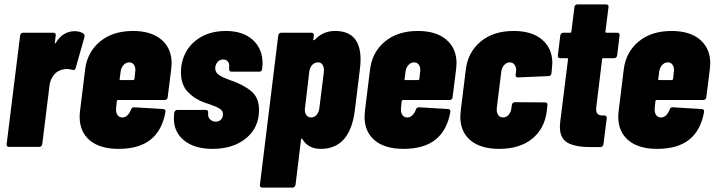

<svg xmlns="http://www.w3.org/2000/svg" viewBox="-20 -665 3231 868"><path d="M358 -513Q364 -507 362 -498L322 -357Q319 -346 308 -349Q294 -353 284 -353Q267 -353 252 -347Q234 -341 220.5 -322Q207 -303 204 -280L171 -13Q170 -8 166.5 -4.5Q163 -1 158 -1H20Q15 -1 12 -4.5Q9 -8 10 -13L71 -505Q72 -510 75.5 -513.5Q79 -517 84 -517H222Q227 -517 230 -513.5Q233 -510 232 -505L228 -473Q227 -469 228.5 -468.5Q230 -468 232 -471Q264 -524 318 -524Q341 -524 358 -513Z M725 -213H514Q510 -213 508 -208L505 -178Q503 -158 510.5 -146Q518 -134 533 -134Q558 -134 572 -169Q575 -180 586 -180L718 -172Q723 -172 726 -168.5Q729 -165 728 -159Q713 -75 660.5 -33.5Q608 8 516 8Q432 8 386 -30.5Q340 -69 340 -138Q340 -147 342 -165L365 -352Q375 -430 432.5 -477.5Q490 -525 581 -525Q664 -525 710 -485.5Q756 -446 756 -378Q756 -370 754 -352L738 -225Q738 -220 734 -216.5Q730 -213 725 -213ZM525 -339 521 -308Q519 -303 525 -303H582Q586 -303 588 -308L591 -339Q592 -342 592 -349Q592 -364 584.5 -373.5Q577 -383 564 -383Q549 -383 538 -370.5Q527 -358 525 -339Z M766 -130Q766 -143 767 -150L768 -156Q769 -161 772.5 -164.5Q776 -168 781 -168H911Q916 -168 919 -164.5Q922 -161 921 -156V-154Q919 -136 929.5 -125.5Q940 -115 955 -115Q970 -115 979 -124.5Q988 -134 988 -149Q988 -165 972 -174.5Q956 -184 924 -195L905 -201Q860 -217 829 -249.5Q798 -282 798 -338Q798 -353 799 -361Q809 -437 864 -481Q919 -525 1001 -525Q1078 -525 1122.5 -485Q1167 -445 1167 -378Q1167 -370 1165 -352Q1163 -341 1152 -341H1026Q1021 -341 1018 -344.5Q1015 -348 1016 -353V-361Q1018 -377 1010.5 -386.5Q1003 -396 989 -396Q972 -396 962.5 -383.5Q953 -371 953 -356Q953 -337 971.5 -325Q990 -313 1020 -303Q1079 -283 1115 -253.5Q1151 -224 1151 -168Q1151 -88 1092.5 -40Q1034 8 941 8Q860 8 813 -29.5Q766 -67 766 -130Z M1610 -396Q1610 -375 1607 -352L1584 -165Q1562 8 1430 8Q1373 8 1347 -36Q1345 -39 1343 -38.5Q1341 -38 1341 -35L1316 171Q1315 176 1311.5 179.5Q1308 183 1303 183H1165Q1160 183 1157 179.5Q1154 176 1155 171L1238 -505Q1239 -510 1242.5 -513.5Q1246 -517 1251 -517H1388Q1393 -517 1396.5 -513.5Q1400 -510 1399 -505L1396 -485Q1396 -483 1398 -483Q1401 -483 1409 -491Q1444 -525 1495 -525Q1610 -525 1610 -396ZM1418 -383Q1402 -383 1391 -371Q1380 -359 1378 -339L1359 -178Q1358 -175 1358 -168Q1358 -153 1366 -143.5Q1374 -134 1387 -134Q1401 -134 1411.5 -146Q1422 -158 1424 -178L1444 -339Q1446 -359 1439 -371Q1432 -383 1418 -383Z M2013 -213H1802Q1798 -213 1796 -208L1793 -178Q1791 -158 1798.5 -146Q1806 -134 1821 -134Q1846 -134 1860 -169Q1863 -180 1874 -180L2006 -172Q2011 -172 2014 -168.5Q2017 -165 2016 -159Q2001 -75 1948.5 -33.5Q1896 8 1804 8Q1720 8 1674 -30.5Q1628 -69 1628 -138Q1628 -147 1630 -165L1653 -352Q1663 -430 1720.5 -477.5Q1778 -525 1869 -525Q1952 -525 1998 -485.5Q2044 -446 2044 -378Q2044 -370 2042 -352L2026 -225Q2026 -220 2022 -216.5Q2018 -213 2013 -213ZM1813 -339 1809 -308Q1807 -303 1813 -303H1870Q1874 -303 1876 -308L1879 -339Q1880 -342 1880 -349Q1880 -364 1872.5 -373.5Q1865 -383 1852 -383Q1837 -383 1826 -370.5Q1815 -358 1813 -339Z M2061 -138Q2061 -147 2063 -165L2086 -352Q2096 -430 2153.5 -477.5Q2211 -525 2302 -525Q2385 -525 2431 -485.5Q2477 -446 2477 -380Q2477 -373 2475 -355L2473 -333Q2472 -328 2468.5 -324.5Q2465 -321 2460 -321L2321 -315Q2310 -315 2311 -327L2313 -342Q2315 -359 2307 -371Q2299 -383 2285 -383Q2270 -383 2259 -370.5Q2248 -358 2246 -339L2226 -178Q2224 -158 2231.5 -146Q2239 -134 2254 -134Q2269 -134 2279.5 -146Q2290 -158 2292 -176L2294 -191Q2295 -196 2298.5 -199.5Q2302 -203 2307 -203L2445 -202Q2450 -202 2453 -198.5Q2456 -195 2455 -190L2452 -163Q2442 -83 2385.5 -37.5Q2329 8 2237 8Q2153 8 2107 -30.5Q2061 -69 2061 -138Z M2757 -402H2707Q2702 -402 2702 -397L2676 -183L2675 -172Q2675 -155 2683.5 -148.5Q2692 -142 2708 -143H2712Q2723 -143 2723 -131L2708 -12Q2707 -7 2703.5 -3.5Q2700 0 2695 0H2651Q2582 0 2546.5 -19.5Q2511 -39 2511 -93Q2511 -101 2513 -117L2548 -397Q2548 -402 2543 -402H2512Q2507 -402 2504 -405.5Q2501 -409 2502 -414L2513 -505Q2514 -510 2517.5 -513.5Q2521 -517 2526 -517H2558Q2560 -517 2561.5 -518.5Q2563 -520 2563 -522L2577 -633Q2577 -638 2581 -641.5Q2585 -645 2590 -645H2721Q2726 -645 2729 -641.5Q2732 -638 2731 -633L2717 -522Q2717 -517 2721 -517H2771Q2776 -517 2779 -513.5Q2782 -510 2781 -505L2770 -414Q2769 -409 2765.5 -405.5Q2762 -402 2757 -402Z M3160 -213H2949Q2945 -213 2943 -208L2940 -178Q2938 -158 2945.5 -146Q2953 -134 2968 -134Q2993 -134 3007 -169Q3010 -180 3021 -180L3153 -172Q3158 -172 3161 -168.5Q3164 -165 3163 -159Q3148 -75 3095.5 -33.5Q3043 8 2951 8Q2867 8 2821 -30.5Q2775 -69 2775 -138Q2775 -147 2777 -165L2800 -352Q2810 -430 2867.5 -477.5Q2925 -525 3016 -525Q3099 -525 3145 -485.5Q3191 -446 3191 -378Q3191 -370 3189 -352L3173 -225Q3173 -220 3169 -216.5Q3165 -213 3160 -213ZM2960 -339 2956 -308Q2954 -303 2960 -303H3017Q3021 -303 3023 -308L3026 -339Q3027 -342 3027 -349Q3027 -364 3019.5 -373.5Q3012 -383 2999 -383Q2984 -383 2973 -370.5Q2962 -358 2960 -339Z"/></svg>

Font: Barlow Condensed ExtraBold
Style: Italic
Weight: 800
Width: 3
Italic angle: -7°
Designer: Jeremy Tribby
Foundry: Tribby Type
Version: Version 1.408